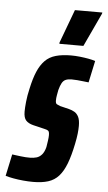

<svg xmlns="http://www.w3.org/2000/svg" viewBox="-74 -738 438 781"><g transform="rotate(5 145.0 -347.5)"><path d="M91 8Q72 8 50.5 6Q29 4 10 0.5Q-9 -3 -22 -7L-3 -96Q3 -95 12 -94Q21 -93 31.5 -91.5Q42 -90 52 -89.5Q62 -89 70 -89Q84 -89 96.5 -92.5Q109 -96 118.5 -107Q128 -118 133 -138Q135 -150 137 -164Q139 -178 139 -187Q139 -202 133.5 -205.5Q128 -209 118 -211L72 -222Q52 -227 42 -238Q32 -249 32 -274Q32 -289 34.5 -314Q37 -339 44 -369Q53 -411 65 -439Q77 -467 94.5 -485Q112 -503 138.5 -510.5Q165 -518 201 -518Q218 -518 236.5 -516Q255 -514 271.5 -511Q288 -508 300 -504L281 -415Q271 -416 259 -417.5Q247 -419 234.5 -420Q222 -421 212 -421Q197 -421 187.5 -417Q178 -413 172 -402.5Q166 -392 161 -373Q159 -362 157 -351Q155 -340 155 -330Q155 -318 160.5 -315Q166 -312 174 -309L211 -300Q223 -297 233.5 -291Q244 -285 250.5 -272Q257 -259 257 -235Q257 -221 255 -203Q253 -185 248 -161Q238 -112 225.5 -79.5Q213 -47 195.5 -27.5Q178 -8 152.5 0Q127 8 91 8ZM149 -561V-566L200 -703H312L311 -698L247 -561Z"/></g></svg>

Font: Saira UltraCondensed ExtraBold
Style: Italic
Weight: 800
Width: 1
Italic angle: -12°
Designer: Hector Gatti with collaboration of the Omnibus-Type team
Foundry: Omnibus-Type
Version: Version 1.101